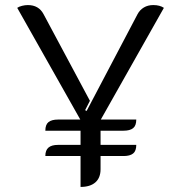

<svg xmlns="http://www.w3.org/2000/svg" viewBox="-20 -729 716 758"><path d="M377 -213V-157H518Q518 -133 505.5 -123Q493 -113 468 -113H377V-61Q377 -27 356.5 -9Q336 9 298 9V-113H159Q159 -136 171.5 -146.5Q184 -157 209 -157H298V-213H159Q159 -237 171.5 -247Q184 -257 209 -257H297L48 -698Q55 -703 67 -706Q79 -709 90 -709Q133 -709 152 -673L335 -331L316 -294L322 -291L523 -673Q532 -690 548 -699.5Q564 -709 585 -709Q611 -709 627 -698L378 -257H518Q518 -233 505.5 -223Q493 -213 468 -213Z"/></svg>

Font: K2D Light
Style: Regular
Weight: 300
Designer: Katatrad Aksorn Co.,Ltd.
Foundry: Cadson Demak Co.,Ltd.
Version: Version 1.000; ttfautohint (v1.6)